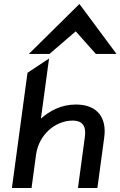

<svg xmlns="http://www.w3.org/2000/svg" viewBox="-20 -948 607 968"><path d="M229.4 -676 361.8 -790 463.4 -676H567.4L380.5 -928L125.4 -676ZM505.6 -256C518.6 -352 472.9 -421 362.9 -421C287.9 -421 230.6 -389 186.3 -350L227.3 -653L118.6 -581L40 0H139L161.7 -168C168.9 -221 194.6 -263 226.5 -292C255 -318 297 -340 346 -340C398 -340 414.9 -310 407.9 -258L373 0H471Z"/></svg>

Font: Charger
Style: ExBdIt
Weight: 400
Designer: Jasper
Foundry: Cannot Into Space Fonts
Version: Version 0.99